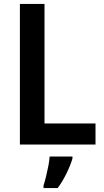

<svg xmlns="http://www.w3.org/2000/svg" viewBox="-20 -734 530 975"><path d="M81 0V-714H206V-107H465V0ZM348 71Q338 105 318 146Q298 187 273 221H201V208Q207 190 213.5 163.5Q220 137 225.5 109Q231 81 232 61H348Z"/></svg>

Font: Noto Sans Khmer UI SemiCondensed SemiBold
Style: Regular
Weight: 600
Width: 4
Designer: Danh Hong and the Monotype Design Team
Foundry: Monotype Imaging Inc.
Version: Version 2.002; ttfautohint (v1.8.4.7-5d5b)